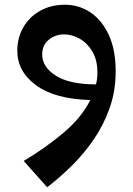

<svg xmlns="http://www.w3.org/2000/svg" viewBox="-20 -419 560 810"><path d="M179 371 80 260Q171 206 247.5 141.5Q324 77 361 3Q212 -1 132.5 -59Q53 -117 53 -205Q53 -260 78.5 -304Q104 -348 149.5 -373.5Q195 -399 254 -399Q314 -399 362.5 -366Q411 -333 439.5 -270.5Q468 -208 468 -119Q468 -35 442.5 37Q417 109 375 170Q333 231 282 281Q231 331 179 371ZM158 -189Q158 -136 216 -99.5Q274 -63 385 -63Q391 -87 391 -112Q391 -166 369.5 -202Q348 -238 315.5 -256Q283 -274 250 -274Q214 -274 186 -251.5Q158 -229 158 -189Z"/></svg>

Font: Marhey
Style: Regular
Weight: 400
Designer: Nur Syamsi & Bustanul Arifin
Foundry: Namelatype
Version: Version 1.000; ttfautohint (v1.8.4.7-5d5b)